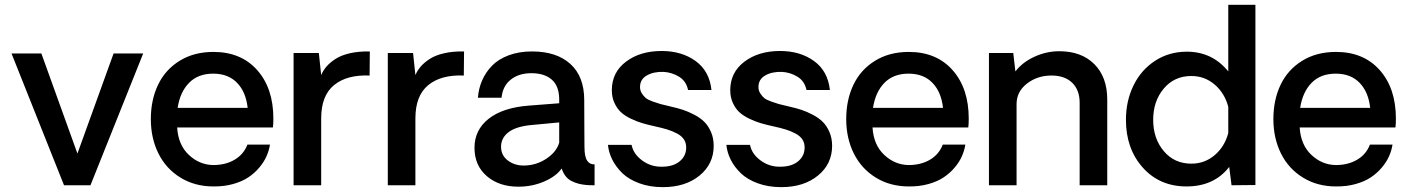

<svg xmlns="http://www.w3.org/2000/svg" viewBox="-20 -770 5850 798"><path d="M575.2 -547.9 356 0H246.1L27.8 -547.9H151.9L301.8 -131.8L452.1 -547.9Z M1116.2 -276.9Q1116.2 -253.4 1114.3 -240.2H716.3Q720.7 -168 764.6 -126.5Q808.6 -85 866.2 -84Q917.5 -84 955.1 -106.2Q992.7 -128.4 1008.3 -168.9H1102.1Q1098.1 -144 1087.6 -120.4Q1077.1 -96.7 1057.6 -73.5Q1038.1 -50.3 1012.2 -33Q986.3 -15.6 948.7 -5.1Q911.1 5.4 867.2 4.9Q789.6 4.9 729.7 -32Q669.9 -68.8 638.4 -132.3Q606.9 -195.8 606.9 -274.9Q606.9 -355 637 -417.7Q667 -480.5 726.6 -517.3Q786.1 -554.2 867.2 -554.2Q981.9 -554.2 1049.1 -478.5Q1116.2 -402.8 1116.2 -276.9ZM866.2 -463.9Q803.2 -463.9 765.9 -425.8Q728.5 -387.7 718.3 -321.8H1009.3Q1002 -388.2 965.1 -426Q928.2 -463.9 866.2 -463.9Z M1517.1 -556.2 1516.1 -456.1Q1421.9 -460 1368.4 -416.3Q1314.9 -372.6 1314.9 -277.8V0H1200.2V-549.8H1305.2L1314.9 -458Q1323.2 -477.5 1337.4 -493.9Q1351.6 -510.3 1375 -525.4Q1398.4 -540.5 1434.8 -548.8Q1471.2 -557.1 1517.1 -556.2Z M1908.7 -556.2 1907.7 -456.1Q1813.5 -460 1760 -416.3Q1706.5 -372.6 1706.5 -277.8V0H1591.8V-549.8H1696.8L1706.5 -458Q1714.8 -477.5 1729 -493.9Q1743.2 -510.3 1766.6 -525.4Q1790 -540.5 1826.4 -548.8Q1862.8 -557.1 1908.7 -556.2Z M2134.3 5.9Q2054.2 5.9 2003.2 -38.1Q1952.1 -82 1952.1 -155.8Q1952.1 -230 2011 -276.4Q2069.8 -322.8 2178.2 -331.1L2304.2 -340.8V-356Q2304.2 -411.6 2273.7 -438.7Q2243.2 -465.8 2188.5 -465.8Q2136.7 -465.8 2103 -439.2Q2069.3 -412.6 2064.5 -363.8H1966.3Q1969.2 -401.9 1983.6 -435.3Q1998 -468.8 2024.4 -496.3Q2050.8 -523.9 2093.8 -540Q2136.7 -556.2 2191.4 -556.2Q2293 -556.2 2350.6 -504.2Q2408.2 -452.1 2408.2 -354Q2408.2 -308.1 2408.7 -237.1Q2409.2 -166 2409.2 -159.2Q2409.2 -119.1 2420.2 -102.5Q2431.2 -85.9 2451.2 -86.9V0Q2429.7 0 2417.5 -1Q2398.4 -2.9 2384.3 -6.6Q2370.1 -10.3 2355.5 -17.6Q2340.8 -24.9 2330.6 -38.1Q2320.3 -51.3 2314.5 -69.8Q2291.5 -37.1 2241.7 -15.6Q2191.9 5.9 2134.3 5.9ZM2156.2 -82Q2207.5 -82 2250 -109.9Q2292.5 -137.7 2304.2 -176.8V-261.2L2195.3 -251Q2127 -245.6 2094.7 -221.4Q2062.5 -197.3 2062.5 -160.2Q2062.5 -124.5 2090.3 -103.3Q2118.2 -82 2156.2 -82Z M2734.9 7.8Q2680.7 7.8 2637 -8.3Q2593.3 -24.4 2566.4 -50.5Q2539.6 -76.7 2524.7 -106.7Q2509.8 -136.7 2506.8 -168H2605Q2612.3 -129.9 2649.4 -102.8Q2686.5 -75.7 2732.9 -77.1Q2778.8 -77.6 2805.4 -99.9Q2832 -122.1 2832 -157.2Q2832 -176.3 2822.5 -190.7Q2813 -205.1 2793.5 -215.3Q2773.9 -225.6 2753.2 -231.9Q2732.4 -238.3 2701.2 -245.1Q2671.9 -251.5 2649.7 -258.1Q2627.4 -264.6 2602.3 -276.6Q2577.1 -288.6 2560.8 -303.7Q2544.4 -318.8 2533.7 -342.3Q2522.9 -365.7 2522.9 -395Q2522.9 -469.2 2581.8 -513.7Q2640.6 -558.1 2730 -558.1Q2813.5 -558.1 2871.1 -516.4Q2928.7 -474.6 2937 -396H2839.8Q2832 -433.1 2802.2 -451.2Q2772.5 -469.2 2738.3 -471.2Q2696.8 -472.7 2668.5 -456.5Q2640.1 -440.4 2640.1 -408.2Q2640.1 -393.6 2647.7 -381.8Q2655.3 -370.1 2663.8 -362.8Q2672.4 -355.5 2692.9 -348.1Q2713.4 -340.8 2724.9 -337.6Q2736.3 -334.5 2764.2 -328.1Q2765.1 -327.6 2766.1 -327.4Q2767.1 -327.1 2768.1 -327.1Q2796.4 -320.8 2818.6 -313.5Q2840.8 -306.2 2866 -293Q2891.1 -279.8 2907.7 -263.2Q2924.3 -246.6 2935.3 -220.9Q2946.3 -195.3 2946.3 -164.1Q2946.3 -88.4 2887.5 -40.3Q2828.6 7.8 2734.9 7.8Z M3227.1 7.8Q3172.9 7.8 3129.2 -8.3Q3085.4 -24.4 3058.6 -50.5Q3031.7 -76.7 3016.8 -106.7Q3002 -136.7 2999 -168H3097.2Q3104.5 -129.9 3141.6 -102.8Q3178.7 -75.7 3225.1 -77.1Q3271 -77.6 3297.6 -99.9Q3324.2 -122.1 3324.2 -157.2Q3324.2 -176.3 3314.7 -190.7Q3305.2 -205.1 3285.6 -215.3Q3266.1 -225.6 3245.4 -231.9Q3224.6 -238.3 3193.4 -245.1Q3164.1 -251.5 3141.8 -258.1Q3119.6 -264.6 3094.5 -276.6Q3069.3 -288.6 3053 -303.7Q3036.6 -318.8 3025.9 -342.3Q3015.1 -365.7 3015.1 -395Q3015.1 -469.2 3074 -513.7Q3132.8 -558.1 3222.2 -558.1Q3305.7 -558.1 3363.3 -516.4Q3420.9 -474.6 3429.2 -396H3332Q3324.2 -433.1 3294.4 -451.2Q3264.6 -469.2 3230.5 -471.2Q3189 -472.7 3160.6 -456.5Q3132.3 -440.4 3132.3 -408.2Q3132.3 -393.6 3139.9 -381.8Q3147.5 -370.1 3156 -362.8Q3164.6 -355.5 3185.1 -348.1Q3205.6 -340.8 3217 -337.6Q3228.5 -334.5 3256.3 -328.1Q3257.3 -327.6 3258.3 -327.4Q3259.3 -327.1 3260.3 -327.1Q3288.6 -320.8 3310.8 -313.5Q3333 -306.2 3358.2 -293Q3383.3 -279.8 3399.9 -263.2Q3416.5 -246.6 3427.5 -220.9Q3438.5 -195.3 3438.5 -164.1Q3438.5 -88.4 3379.6 -40.3Q3320.8 7.8 3227.1 7.8Z M4006.3 -276.9Q4006.3 -253.4 4004.4 -240.2H3606.4Q3610.8 -168 3654.8 -126.5Q3698.7 -85 3756.3 -84Q3807.6 -84 3845.2 -106.2Q3882.8 -128.4 3898.4 -168.9H3992.2Q3988.3 -144 3977.8 -120.4Q3967.3 -96.7 3947.8 -73.5Q3928.2 -50.3 3902.3 -33Q3876.5 -15.6 3838.9 -5.1Q3801.3 5.4 3757.3 4.9Q3679.7 4.9 3619.9 -32Q3560.1 -68.8 3528.6 -132.3Q3497.1 -195.8 3497.1 -274.9Q3497.1 -355 3527.1 -417.7Q3557.1 -480.5 3616.7 -517.3Q3676.3 -554.2 3757.3 -554.2Q3872.1 -554.2 3939.2 -478.5Q4006.3 -402.8 4006.3 -276.9ZM3756.3 -463.9Q3693.4 -463.9 3656 -425.8Q3618.7 -387.7 3608.4 -321.8H3899.4Q3892.1 -388.2 3855.2 -426Q3818.4 -463.9 3756.3 -463.9Z M4382.3 -557.1Q4474.6 -557.1 4528.3 -503.4Q4582 -449.7 4582 -356V0H4467.3V-342.8Q4467.3 -396 4436.3 -426Q4405.3 -456.1 4350.1 -456.1Q4291.5 -456.1 4248.3 -422.6Q4205.1 -389.2 4205.1 -336.9V0H4090.3V-549.8H4191.4L4200.2 -473.1Q4230 -511.7 4279.8 -534.4Q4329.6 -557.1 4382.3 -557.1Z M5197.8 -750V-1L5098.6 0L5088.9 -76.2Q5025.9 4.9 4911.6 4.9Q4799.8 4.9 4729.7 -73.5Q4659.7 -151.9 4659.7 -272Q4659.7 -350.6 4691.2 -415Q4722.7 -479.5 4780.8 -517.3Q4838.9 -555.2 4912.6 -555.2Q5018.6 -555.2 5085 -473.1V-750ZM4931.6 -89.8Q4986.8 -89.8 5028.3 -125Q5069.8 -160.2 5085 -216.8V-326.2Q5069.8 -383.3 5028.3 -418.7Q4986.8 -454.1 4931.6 -454.1Q4860.8 -454.1 4816.9 -401.9Q4772.9 -349.6 4772.9 -272Q4772.9 -194.3 4816.9 -142.1Q4860.8 -89.8 4931.6 -89.8Z M5781.7 -276.9Q5781.7 -253.4 5779.8 -240.2H5381.8Q5386.2 -168 5430.2 -126.5Q5474.1 -85 5531.7 -84Q5583 -84 5620.6 -106.2Q5658.2 -128.4 5673.8 -168.9H5767.6Q5763.7 -144 5753.2 -120.4Q5742.7 -96.7 5723.1 -73.5Q5703.6 -50.3 5677.7 -33Q5651.9 -15.6 5614.3 -5.1Q5576.7 5.4 5532.7 4.9Q5455.1 4.9 5395.3 -32Q5335.4 -68.8 5304 -132.3Q5272.5 -195.8 5272.5 -274.9Q5272.5 -355 5302.5 -417.7Q5332.5 -480.5 5392.1 -517.3Q5451.7 -554.2 5532.7 -554.2Q5647.5 -554.2 5714.6 -478.5Q5781.7 -402.8 5781.7 -276.9ZM5531.7 -463.9Q5468.8 -463.9 5431.4 -425.8Q5394 -387.7 5383.8 -321.8H5674.8Q5667.5 -388.2 5630.6 -426Q5593.8 -463.9 5531.7 -463.9Z"/></svg>

Font: Oakes Grotesk Medium
Style: Regular
Weight: 500
Designer: Samuel Oakes
Foundry: Samuel Oakes
Version: Version 1.000;PS 001.000;hotconv 1.0.88;makeotf.lib2.5.64775